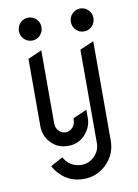

<svg xmlns="http://www.w3.org/2000/svg" viewBox="-100 -803 762 1063"><g transform="rotate(-10 281.0 -271.5)"><path d="M187 56.6Q194.8 72.8 208 85.4Q239.7 116.2 286.1 116.2Q327.1 116.2 357.9 85.4Q388.7 54.7 388.7 11.7V10.3V-512.7L466.8 -546.9V11.7Q466.8 87.9 413.1 141.6Q359.4 195.3 283.2 195.3Q205.1 195.3 152.3 141.6Q130.4 119.1 117.7 93.8Q117.7 93.8 187 56.6ZM363.3 -673.3Q363.3 -699.7 381.8 -718.8Q400.4 -737.8 426.8 -737.8Q452.6 -737.8 471.7 -718.8Q490.2 -700.2 490.2 -673.3Q490.2 -647 471.7 -627.9Q453.1 -608.9 426.8 -608.9Q400.4 -608.9 381.8 -627.7Q363.3 -646.5 363.3 -673.3ZM89.8 -627.7Q71.3 -646.5 71.3 -673.3Q71.3 -700.2 89.8 -719Q108.4 -737.8 134.8 -737.8Q161.1 -737.8 179.7 -719Q198.2 -700.2 198.2 -673.3Q198.2 -646.5 179.7 -627.7Q161.1 -608.9 134.8 -608.9Q108.4 -608.9 89.8 -627.7ZM135.7 -38.1Q96.7 -78.1 96.7 -134.8V-135.3V-512.7L174.8 -546.9V-135.3Q174.8 -110.8 190.9 -93.8Q207 -76.7 229 -76.7Q251.5 -76.7 268.1 -93.8Q283.2 -108.9 284.7 -135.3L285.2 -145.5L363.3 -179.7V-132.8Q363.3 -80.6 324.2 -39.1Q287.6 0 230 0Q172.9 0 135.7 -38.1Z"/></g></svg>

Font: NovaMono
Style: Regular
Weight: 400
Monospace: yes
Version: Version 1.2